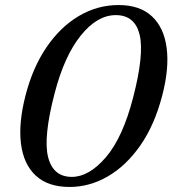

<svg xmlns="http://www.w3.org/2000/svg" viewBox="-20 -731 684 762"><path d="M450.5 -711Q535 -711 583 -666.2Q631 -621.5 641.5 -540.2Q652 -459 623.5 -350.5Q593 -234 536.8 -153.5Q480.5 -73 408 -31Q335.5 11 256 11Q170.5 11 122 -34Q73.5 -79 63.2 -160.8Q53 -242.5 81.5 -353Q110 -463.5 164.8 -543.8Q219.5 -624 293 -667.5Q366.5 -711 450.5 -711ZM508.5 -344.5Q553 -516.5 534 -593.8Q515 -671 439.5 -671Q365.5 -671 300.2 -589.5Q235 -508 197 -361.5Q151 -185.5 171 -107.2Q191 -29 265 -29Q333.5 -29 400.5 -107.2Q467.5 -185.5 508.5 -344.5Z"/></svg>

Font: Fraunces 72pt S050
Style: Italic
Weight: 400
Italic angle: -16°
Version: Version 1.000; ttfautohint (v1.8.3)